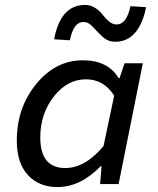

<svg xmlns="http://www.w3.org/2000/svg" viewBox="-20 -745 640 777"><path d="M213 12Q137 12 92.5 -37Q48 -86 48 -176Q48 -309 126.5 -405Q205 -501 315 -501Q417 -501 460 -429H464L484 -489H558L460 0H385L391 -72H387Q305 12 213 12ZM244 -65Q325 -65 399 -154L442 -358Q400 -424 328 -424Q252 -424 197.5 -354Q143 -284 143 -189Q143 -65 244 -65ZM446 -576Q417 -576 395.5 -596Q374 -616 356 -636Q338 -656 318 -656Q277 -656 263 -582L199 -586Q225 -725 324 -725Q347 -725 366 -712.5Q385 -700 395.5 -685.5Q406 -671 421 -658.5Q436 -646 452 -646Q492 -646 508 -720L571 -716Q559 -651 527.5 -613.5Q496 -576 446 -576Z"/></svg>

Font: TypoPRO Source Code Pro
Style: Italic
Weight: 500
Italic angle: -11°
Monospace: yes
Designer: Paul D. Hunt, Teo Tuominen
Foundry: Adobe Systems Incorporated
Version: Version 1.030;PS 1.0;hotconv 1.0.84;makeotf.lib2.5.63406